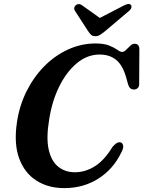

<svg xmlns="http://www.w3.org/2000/svg" viewBox="-20 -931 719 963"><path d="M587 -216Q595.5 -212.5 597.8 -199.8Q600 -187 588 -165.5Q548 -82.5 473.2 -35Q398.5 12.5 302 12.5Q221 12.5 161.8 -25.8Q102.5 -64 75.8 -137.5Q49 -211 65 -317.5Q77 -400 112.5 -471.8Q148 -543.5 201.2 -597.8Q254.5 -652 320.8 -682.5Q387 -713 459.5 -713Q502.5 -713 528.5 -702.2Q554.5 -691.5 569 -681Q583.5 -670.5 592.5 -670.5Q602 -670.5 612.2 -680.8Q622.5 -691 633.2 -701.2Q644 -711.5 654.5 -711.5Q679 -711.5 679 -684.5L678 -509.5Q678 -495.5 670.2 -488.8Q662.5 -482 651.5 -482Q630 -482 622.5 -507.5L612.5 -543.5Q595 -604.5 562.2 -631Q529.5 -657.5 479.5 -657.5Q418 -657.5 365.8 -614.2Q313.5 -571 277 -497Q240.5 -423 226.5 -331Q211 -238 224.5 -179.8Q238 -121.5 272.8 -94.2Q307.5 -67 355.5 -67Q408 -67 456 -97.2Q504 -127.5 544 -194Q569 -223.5 587 -216ZM508 -775.5Q493.5 -763.5 482.5 -756.5Q471.5 -749.5 458 -749.5Q444 -749.5 436.8 -756.5Q429.5 -763.5 421.5 -775.5L356 -876.5Q350.5 -885.5 352.8 -893.5Q355 -901.5 361.5 -906Q376.5 -916.5 393 -903.5L480.5 -841L601.5 -903.5Q626.5 -917 637 -906Q640.5 -902 639 -893.5Q637.5 -885 627 -876Z"/></svg>

Font: Fraunces 72pt S050 SemiBold
Style: Italic
Weight: 600
Italic angle: -16°
Version: Version 1.000; ttfautohint (v1.8.3)